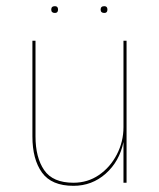

<svg xmlns="http://www.w3.org/2000/svg" viewBox="-20 -592 515 622"><path d="M306 -561Q306 -572 318 -572Q328 -572 328 -561Q328 -550 318 -550Q306 -550 306 -561ZM146 -561Q146 -572 158 -572Q168 -572 168 -561Q168 -550 158 -550Q146 -550 146 -561ZM95 -150Q95 -82 123 -41Q151 0 218 0Q264 0 300.5 -25Q337 -50 358.5 -91.5Q380 -133 380 -180V-460H390V0H380V-132Q367 -69 322.5 -29.5Q278 10 218 10Q147 10 116 -33Q85 -76 85 -150V-460H95Z"/></svg>

Font: Jost* Hairline
Style: Regular
Weight: 100
Version: Version 3.7